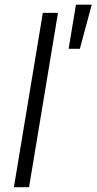

<svg xmlns="http://www.w3.org/2000/svg" viewBox="-20 -781 403 801"><path d="M221.9 -727.3 101.2 0H38L158.7 -727.3ZM266.3 -577.4 296.9 -761.4H362.6L313.2 -577.4Z"/></svg>

Font: Inter Light  BETA
Style: Italic
Weight: 300
Italic angle: 9.39999°
Designer: Rasmus Andersson
Foundry: rsms
Version: Version 3.011;git-f93a4a705